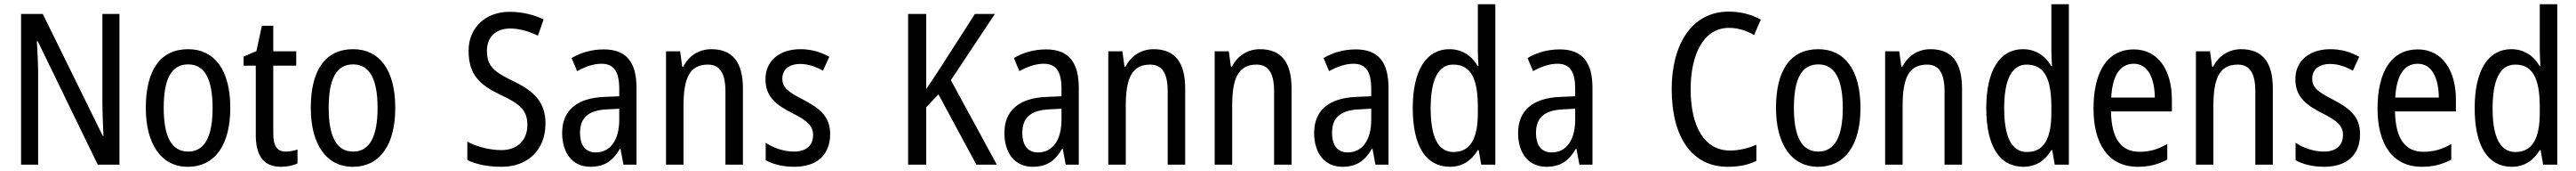

<svg xmlns="http://www.w3.org/2000/svg" viewBox="-20 -780 12227 810"><path d="M547 0V-714H466V-294C466 -247 469 -187 471 -136H468L183 -714H80V0H161V-426C161 -477 158 -533 155 -585H159L444 0Z M1073 -269C1073 -450 997 -547 873 -547C740 -547 672 -446 672 -269C672 -98 745 10 871 10C1004 10 1073 -99 1073 -269ZM757 -269C757 -404 792 -475 873 -475C952 -475 989 -404 989 -269C989 -134 952 -62 873 -62C793 -62 757 -135 757 -269Z M1336 -62C1294 -62 1277 -90 1277 -148V-469H1386V-537H1277V-658H1223L1197 -538L1136 -512V-469H1194V-140C1194 -34 1238 10 1313 10C1343 10 1372 4 1392 -6V-72C1376 -66 1355 -62 1336 -62Z M1856 -269C1856 -450 1780 -547 1656 -547C1523 -547 1455 -446 1455 -269C1455 -98 1528 10 1654 10C1787 10 1856 -99 1856 -269ZM1540 -269C1540 -404 1575 -475 1656 -475C1735 -475 1772 -404 1772 -269C1772 -134 1735 -62 1656 -62C1576 -62 1540 -135 1540 -269Z M2569 -195C2569 -293 2518 -348 2415 -396C2322 -441 2291 -468 2291 -540C2291 -602 2331 -645 2401 -645C2445 -645 2490 -632 2533 -611L2560 -688C2518 -708 2463 -724 2400 -724C2285 -725 2203 -649 2204 -538C2204 -425 2259 -377 2355 -331C2451 -287 2483 -256 2483 -187C2483 -120 2439 -69 2360 -69C2306 -69 2244 -84 2198 -109V-22C2241 -1 2296 10 2361 10C2487 10 2569 -72 2569 -195Z M2846 -546C2789 -546 2736 -531 2693 -505L2719 -443C2759 -465 2797 -478 2835 -478C2892 -478 2919 -443 2919 -359V-324L2849 -321C2717 -316 2648 -256 2648 -150C2648 -58 2695 10 2782 10C2849 10 2889 -18 2922 -75H2925L2939 0H3001V-363C3001 -483 2955 -546 2846 -546ZM2862 -262 2919 -265V-213C2919 -113 2874 -58 2808 -58C2762 -58 2733 -87 2733 -151C2733 -220 2770 -258 2862 -262Z M3356 -547C3300 -547 3250 -518 3223 -464H3218L3208 -537H3141V0H3224V-279C3224 -413 3255 -474 3340 -474C3398 -474 3423 -431 3423 -347V0H3506V-360C3506 -488 3455 -547 3356 -547Z M3920 -145C3920 -228 3871 -266 3794 -307C3719 -345 3693 -365 3693 -408C3693 -450 3725 -477 3778 -477C3816 -477 3853 -464 3886 -445L3916 -511C3875 -534 3830 -547 3779 -547C3680 -547 3613 -492 3613 -405C3613 -321 3664 -283 3742 -243C3815 -207 3839 -182 3839 -141C3839 -92 3808 -62 3748 -62C3698 -62 3647 -81 3614 -104V-21C3647 -3 3692 10 3750 10C3856 10 3920 -45 3920 -145Z M4711 0 4493 -400 4702 -714H4607L4451 -471C4419 -422 4394 -385 4376 -358V-714H4290V0H4376V-272L4434 -333L4614 0Z M4945 -546C4888 -546 4835 -531 4792 -505L4818 -443C4858 -465 4896 -478 4934 -478C4991 -478 5018 -443 5018 -359V-324L4948 -321C4816 -316 4747 -256 4747 -150C4747 -58 4794 10 4881 10C4948 10 4988 -18 5021 -75H5024L5038 0H5100V-363C5100 -483 5054 -546 4945 -546ZM4961 -262 5018 -265V-213C5018 -113 4973 -58 4907 -58C4861 -58 4832 -87 4832 -151C4832 -220 4869 -258 4961 -262Z M5455 -547C5399 -547 5349 -518 5322 -464H5317L5307 -537H5240V0H5323V-279C5323 -413 5354 -474 5439 -474C5497 -474 5522 -431 5522 -347V0H5605V-360C5605 -488 5554 -547 5455 -547Z M5960 -547C5904 -547 5854 -518 5827 -464H5822L5812 -537H5745V0H5828V-279C5828 -413 5859 -474 5944 -474C6002 -474 6027 -431 6027 -347V0H6110V-360C6110 -488 6059 -547 5960 -547Z M6415 -546C6358 -546 6305 -531 6262 -505L6288 -443C6328 -465 6366 -478 6404 -478C6461 -478 6488 -443 6488 -359V-324L6418 -321C6286 -316 6217 -256 6217 -150C6217 -58 6264 10 6351 10C6418 10 6458 -18 6491 -75H6494L6508 0H6570V-363C6570 -483 6524 -546 6415 -546ZM6431 -262 6488 -265V-213C6488 -113 6443 -58 6377 -58C6331 -58 6302 -87 6302 -151C6302 -220 6339 -258 6431 -262Z M6861 10C6922 10 6964 -20 6994 -69H6998L7010 0H7077V-760H6994V-543C6994 -523 6995 -494 6997 -468H6993C6964 -517 6918 -547 6859 -547C6750 -547 6685 -448 6685 -268C6685 -86 6749 10 6861 10ZM6878 -60C6805 -60 6770 -132 6770 -267C6770 -399 6804 -474 6877 -474C6961 -474 6994 -408 6994 -272V-246C6994 -122 6958 -60 6878 -60Z M7383 -546C7326 -546 7273 -531 7230 -505L7256 -443C7296 -465 7334 -478 7372 -478C7429 -478 7456 -443 7456 -359V-324L7386 -321C7254 -316 7185 -256 7185 -150C7185 -58 7232 10 7319 10C7386 10 7426 -18 7459 -75H7462L7476 0H7538V-363C7538 -483 7492 -546 7383 -546ZM7399 -262 7456 -265V-213C7456 -113 7411 -58 7345 -58C7299 -58 7270 -87 7270 -151C7270 -220 7307 -258 7399 -262Z M8186 -648C8231 -648 8271 -634 8305 -614L8337 -687C8292 -712 8240 -725 8185 -725C8006 -725 7914 -565 7914 -358C7914 -129 8011 10 8179 10C8235 10 8277 1 8316 -18V-94C8277 -78 8236 -67 8190 -67C8072 -67 8004 -177 8004 -357C8004 -519 8063 -648 8186 -648Z M8810 -269C8810 -450 8734 -547 8610 -547C8477 -547 8409 -446 8409 -269C8409 -98 8482 10 8608 10C8741 10 8810 -99 8810 -269ZM8494 -269C8494 -404 8529 -475 8610 -475C8689 -475 8726 -404 8726 -269C8726 -134 8689 -62 8610 -62C8530 -62 8494 -135 8494 -269Z M9142 -547C9086 -547 9036 -518 9009 -464H9004L8994 -537H8927V0H9010V-279C9010 -413 9041 -474 9126 -474C9184 -474 9209 -431 9209 -347V0H9292V-360C9292 -488 9241 -547 9142 -547Z M9583 10C9644 10 9686 -20 9716 -69H9720L9732 0H9799V-760H9716V-543C9716 -523 9717 -494 9719 -468H9715C9686 -517 9640 -547 9581 -547C9472 -547 9407 -448 9407 -268C9407 -86 9471 10 9583 10ZM9600 -60C9527 -60 9492 -132 9492 -267C9492 -399 9526 -474 9599 -474C9683 -474 9716 -408 9716 -272V-246C9716 -122 9680 -60 9600 -60Z M10107 -546C9985 -546 9916 -445 9916 -265C9916 -102 9984 10 10126 10C10180 10 10223 -1 10266 -24V-98C10222 -72 10181 -61 10134 -61C10046 -61 10001 -125 9999 -252H10288V-308C10288 -444 10225 -546 10107 -546ZM10107 -478C10176 -478 10206 -407 10207 -318H10000C10006 -425 10043 -478 10107 -478Z M10617 -547C10561 -547 10511 -518 10484 -464H10479L10469 -537H10402V0H10485V-279C10485 -413 10516 -474 10601 -474C10659 -474 10684 -431 10684 -347V0H10767V-360C10767 -488 10716 -547 10617 -547Z M11181 -145C11181 -228 11132 -266 11055 -307C10980 -345 10954 -365 10954 -408C10954 -450 10986 -477 11039 -477C11077 -477 11114 -464 11147 -445L11177 -511C11136 -534 11091 -547 11040 -547C10941 -547 10874 -492 10874 -405C10874 -321 10925 -283 11003 -243C11076 -207 11100 -182 11100 -141C11100 -92 11069 -62 11009 -62C10959 -62 10908 -81 10875 -104V-21C10908 -3 10953 10 11011 10C11117 10 11181 -45 11181 -145Z M11455 -546C11333 -546 11264 -445 11264 -265C11264 -102 11332 10 11474 10C11528 10 11571 -1 11614 -24V-98C11570 -72 11529 -61 11482 -61C11394 -61 11349 -125 11347 -252H11636V-308C11636 -444 11573 -546 11455 -546ZM11455 -478C11524 -478 11554 -407 11555 -318H11348C11354 -425 11391 -478 11455 -478Z M11901 10C11962 10 12004 -20 12034 -69H12038L12050 0H12117V-760H12034V-543C12034 -523 12035 -494 12037 -468H12033C12004 -517 11958 -547 11899 -547C11790 -547 11725 -448 11725 -268C11725 -86 11789 10 11901 10ZM11918 -60C11845 -60 11810 -132 11810 -267C11810 -399 11844 -474 11917 -474C12001 -474 12034 -408 12034 -272V-246C12034 -122 11998 -60 11918 -60Z"/></svg>

Font: Noto Sans Kannada Condensed
Style: Regular
Weight: 400
Width: 3
Designer: Jelle Bosma - Monotype Design Team
Foundry: Monotype Imaging Inc.
Version: Version 2.005